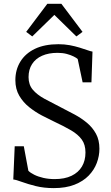

<svg xmlns="http://www.w3.org/2000/svg" viewBox="-20 -984 587 1012"><path d="M263.5 7.5Q211.5 7.5 168.5 -3.2Q125.5 -14 95.2 -25.2Q65 -36.5 50 -38L57.5 -213H105.5L129.5 -84Q140 -73 160.8 -62.8Q181.5 -52.5 209.2 -46.2Q237 -40 268 -40Q321 -40 357.2 -57.5Q393.5 -75 412 -106.5Q430.5 -138 430.5 -180Q430.5 -221.5 411.2 -248.2Q392 -275 355 -296.8Q318 -318.5 264.5 -343.5Q236 -357 201 -375.2Q166 -393.5 134 -419Q102 -444.5 81.5 -479.5Q61 -514.5 61 -561.5Q61 -616.5 87.5 -659.5Q114 -702.5 164.5 -726.8Q215 -751 288 -751Q319.5 -751 347.5 -745.8Q375.5 -740.5 399 -733.2Q422.5 -726 440 -719.8Q457.5 -713.5 467.5 -712L462 -550H415.5L389.5 -673Q383 -679 368 -686.5Q353 -694 331.5 -699.8Q310 -705.5 283.5 -705.5Q236 -705.5 201.8 -690.2Q167.5 -675 149 -646.2Q130.5 -617.5 130.5 -577.5Q130.5 -537.5 153 -511Q175.5 -484.5 215 -463Q254.5 -441.5 305 -416Q339 -399 374 -380Q409 -361 438.2 -336.8Q467.5 -312.5 485.8 -279.2Q504 -246 504 -200Q504 -162 490.2 -125.2Q476.5 -88.5 447.5 -58.5Q418.5 -28.5 372.8 -10.5Q327 7.5 263.5 7.5ZM150 -792 118 -816 229.5 -964H303.5L415 -816L382.5 -792L266.5 -905.5Z"/></svg>

Font: Merriweather 24pt SemiCondensed Light
Style: Regular
Weight: 300
Width: 4
Designer: Eben Sorkin
Foundry: Eben Sorkin
Version: Version 2.100